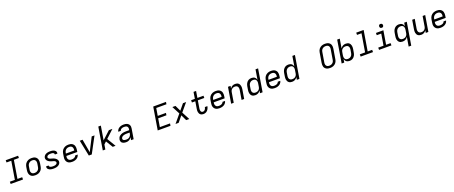

<svg xmlns="http://www.w3.org/2000/svg" viewBox="245 -3202 13910 5877"><g transform="rotate(-20 7200.0 -264.0)"><path d="M453 0H50V-74H214L311 -662H157L156 -735H559V-662H395L298 -74H452Z M854 8Q822 8 791.5 2.5Q761 -3 736 -18Q711 -33 693 -56Q675 -79 666 -107.5Q657 -136 656.5 -167Q656 -198 662 -230L678 -330Q683 -357 692.5 -384Q702 -411 719 -435Q736 -459 759.5 -477.5Q783 -496 810 -507.5Q837 -519 864.5 -523.5Q892 -528 919 -528Q951 -528 981.5 -522.5Q1012 -517 1037 -502Q1062 -487 1080.5 -464Q1099 -441 1107.5 -412.5Q1116 -384 1116.5 -353Q1117 -322 1112 -290L1095 -190Q1091 -163 1081.5 -136Q1072 -109 1055 -85Q1038 -61 1014.5 -42.5Q991 -24 964 -12.5Q937 -1 909 3.5Q881 8 854 8ZM854 -66Q873 -66 891.5 -69Q910 -72 927.5 -80Q945 -88 961 -101.5Q977 -115 987.5 -131Q998 -147 1004 -165.5Q1010 -184 1013 -202L1030 -302Q1033 -322 1033.5 -341Q1034 -360 1029.5 -378Q1025 -396 1015 -411Q1005 -426 990.5 -436Q976 -446 957.5 -450Q939 -454 920 -454Q901 -454 882.5 -451Q864 -448 846 -440Q828 -432 812.5 -418.5Q797 -405 786 -389Q775 -373 769 -354.5Q763 -336 760 -318L744 -218Q740 -198 739.5 -179Q739 -160 743.5 -142Q748 -124 758 -109Q768 -94 783 -84Q798 -74 816.5 -70Q835 -66 854 -66Z M1450 8Q1425 8 1401.5 6Q1378 4 1355.5 -2Q1333 -8 1312.5 -18Q1292 -28 1276.5 -44Q1261 -60 1254 -82.5Q1247 -105 1251 -129L1252 -135H1335V-133Q1332 -119 1338.5 -107.5Q1345 -96 1355 -88.5Q1365 -81 1377.5 -76.5Q1390 -72 1403 -69.5Q1416 -67 1429.5 -66.5Q1443 -66 1457 -66Q1470 -66 1483 -66.5Q1496 -67 1509.5 -69.5Q1523 -72 1536 -76.5Q1549 -81 1561.5 -88.5Q1574 -96 1582.5 -107.5Q1591 -119 1594 -132Q1596 -148 1589 -162.5Q1582 -177 1570 -186Q1558 -195 1543.5 -200.5Q1529 -206 1513.5 -210.5Q1498 -215 1483 -219Q1468 -223 1453 -228Q1438 -233 1423.5 -239Q1409 -245 1395.5 -252Q1382 -259 1369.5 -268Q1357 -277 1346 -287.5Q1335 -298 1326.5 -310.5Q1318 -323 1312.5 -337.5Q1307 -352 1305 -368Q1303 -384 1306 -400Q1310 -422 1322 -442.5Q1334 -463 1352 -478.5Q1370 -494 1392 -503.5Q1414 -513 1435.5 -518.5Q1457 -524 1479 -526Q1501 -528 1523 -528Q1547 -528 1570 -526Q1593 -524 1615 -518Q1637 -512 1657 -501.5Q1677 -491 1691.5 -475Q1706 -459 1712 -437Q1718 -415 1714 -391L1713 -385H1630L1631 -387Q1633 -400 1628 -412Q1623 -424 1613.5 -431.5Q1604 -439 1592.5 -443.5Q1581 -448 1569 -450.5Q1557 -453 1543.5 -453.5Q1530 -454 1517 -454Q1505 -454 1492.5 -453.5Q1480 -453 1467 -450.5Q1454 -448 1441.5 -443.5Q1429 -439 1417.5 -431.5Q1406 -424 1398 -412.5Q1390 -401 1388 -389Q1385 -372 1392.5 -358Q1400 -344 1412 -335Q1424 -326 1438.5 -320Q1453 -314 1468 -309.5Q1483 -305 1498 -301Q1513 -297 1528 -292Q1543 -287 1557.5 -281.5Q1572 -276 1585.5 -268.5Q1599 -261 1611.5 -252.5Q1624 -244 1634.5 -233Q1645 -222 1654 -209.5Q1663 -197 1669 -183Q1675 -169 1676.5 -153Q1678 -137 1676 -120Q1672 -98 1659 -77Q1646 -56 1627 -41Q1608 -26 1586 -16.5Q1564 -7 1541 -1.5Q1518 4 1495 6Q1472 8 1450 8Z M2052 8Q2020 8 1990 2Q1960 -4 1935 -18.5Q1910 -33 1892 -56Q1874 -79 1865 -107.5Q1856 -136 1856 -167Q1856 -198 1862 -230L1878 -330Q1883 -357 1892.5 -384Q1902 -411 1919 -435Q1936 -459 1959.5 -477.5Q1983 -496 2010 -507.5Q2037 -519 2064.5 -523.5Q2092 -528 2119 -528Q2151 -528 2181 -522.5Q2211 -517 2236.5 -502Q2262 -487 2280.5 -464Q2299 -441 2307.5 -412.5Q2316 -384 2316.5 -353Q2317 -322 2312 -290L2301 -223H1945L1944 -218Q1940 -198 1939.5 -178.5Q1939 -159 1944 -141Q1949 -123 1959.5 -108Q1970 -93 1985.5 -83Q2001 -73 2020 -69.5Q2039 -66 2059 -66Q2080 -66 2101.5 -69Q2123 -72 2144 -81Q2165 -90 2181.5 -107Q2198 -124 2203 -145H2286Q2281 -121 2268.5 -98Q2256 -75 2237.5 -56.5Q2219 -38 2196 -25.5Q2173 -13 2149 -5.5Q2125 2 2100.5 5Q2076 8 2052 8ZM1957 -297H2229L2230 -302Q2233 -322 2233.5 -341Q2234 -360 2229.5 -378Q2225 -396 2215 -411Q2205 -426 2190.5 -436Q2176 -446 2157.5 -450Q2139 -454 2119 -454Q2101 -454 2082 -451Q2063 -448 2045.5 -440Q2028 -432 2012.5 -418.5Q1997 -405 1986 -388.5Q1975 -372 1969 -354Q1963 -336 1960 -318Z M2596 0 2490 -520H2581L2643 -173Q2647 -151 2650.5 -129Q2654 -107 2658 -85Q2668 -107 2679.5 -129Q2691 -151 2701 -173L2879 -520H2970L2692 0Z M3374 0 3237 -227 3160 -156 3134 0H3051L3172 -735H3255L3180 -281L3439 -520H3553L3298 -283L3467 0Z M3816 8Q3793 8 3770.5 5.5Q3748 3 3727.5 -4.5Q3707 -12 3689 -24.5Q3671 -37 3660 -55.5Q3649 -74 3646 -96.5Q3643 -119 3647 -142Q3652 -169 3665 -195.5Q3678 -222 3700.5 -242Q3723 -262 3750 -274.5Q3777 -287 3805 -294.5Q3833 -302 3861 -304.5Q3889 -307 3916 -307H4023L4028 -339Q4032 -364 4026.5 -388Q4021 -412 4004 -427.5Q3987 -443 3963.5 -448.5Q3940 -454 3915 -454Q3901 -454 3887 -453Q3873 -452 3858.5 -448.5Q3844 -445 3830.5 -439Q3817 -433 3805 -424Q3793 -415 3785 -402Q3777 -389 3775 -375H3692Q3696 -399 3707.5 -422Q3719 -445 3737.5 -463.5Q3756 -482 3778.5 -494.5Q3801 -507 3824.5 -515Q3848 -523 3872.5 -525.5Q3897 -528 3921 -528Q3949 -528 3977 -524Q4005 -520 4029 -509Q4053 -498 4072 -479.5Q4091 -461 4101.5 -436.5Q4112 -412 4113.5 -384Q4115 -356 4110 -327L4056 0H3972L3987 -92Q3974 -70 3955.5 -50Q3937 -30 3914 -16.5Q3891 -3 3866 2.5Q3841 8 3816 8ZM3849 -66Q3868 -66 3887 -69.5Q3906 -73 3923.5 -82Q3941 -91 3956 -105.5Q3971 -120 3981.5 -137Q3992 -154 3997.5 -172.5Q4003 -191 4006 -210L4010 -234H3915Q3897 -234 3879.5 -232.5Q3862 -231 3844 -227.5Q3826 -224 3808 -218Q3790 -212 3773 -201.5Q3756 -191 3745 -174.5Q3734 -158 3731 -140Q3729 -126 3732.5 -113.5Q3736 -101 3745.5 -92Q3755 -83 3768 -78Q3781 -73 3794 -70.5Q3807 -68 3821 -67Q3835 -66 3849 -66Z M4840 0 4961 -735H5377L5365 -662H5033L4993 -419H5261L5249 -345H4981L4936 -74H5268L5256 0Z M5420 0 5640 -264 5506 -520H5608L5697 -332L5852 -520H5954L5733 -256L5868 0H5766L5677 -188L5522 0Z M6330 8Q6303 8 6278 1Q6253 -6 6233.5 -22Q6214 -38 6202.5 -61Q6191 -84 6186 -110Q6181 -136 6182.5 -163Q6184 -190 6189 -217L6227 -446H6117V-520H6239L6274 -735H6357L6322 -520H6520V-447H6310L6270 -205Q6267 -190 6266 -174.5Q6265 -159 6266.5 -143.5Q6268 -128 6272 -114Q6276 -100 6284.5 -88.5Q6293 -77 6307.5 -71.5Q6322 -66 6337 -66Q6350 -66 6363.5 -70Q6377 -74 6388.5 -82.5Q6400 -91 6409 -102.5Q6418 -114 6424 -127Q6430 -140 6434 -153Q6438 -166 6440 -179L6441 -180H6524L6523 -179Q6520 -156 6511.5 -133Q6503 -110 6491 -88Q6479 -66 6462 -47.5Q6445 -29 6423 -16Q6401 -3 6377 2.5Q6353 8 6330 8Z M6852 8Q6820 8 6790 2Q6760 -4 6735 -18.5Q6710 -33 6692 -56Q6674 -79 6665 -107.5Q6656 -136 6656 -167Q6656 -198 6662 -230L6678 -330Q6683 -357 6692.5 -384Q6702 -411 6719 -435Q6736 -459 6759.5 -477.5Q6783 -496 6810 -507.5Q6837 -519 6864.5 -523.5Q6892 -528 6919 -528Q6951 -528 6981 -522.5Q7011 -517 7036.5 -502Q7062 -487 7080.5 -464Q7099 -441 7107.5 -412.5Q7116 -384 7116.5 -353Q7117 -322 7112 -290L7101 -223H6745L6744 -218Q6740 -198 6739.5 -178.5Q6739 -159 6744 -141Q6749 -123 6759.5 -108Q6770 -93 6785.5 -83Q6801 -73 6820 -69.5Q6839 -66 6859 -66Q6880 -66 6901.5 -69Q6923 -72 6944 -81Q6965 -90 6981.5 -107Q6998 -124 7003 -145H7086Q7081 -121 7068.5 -98Q7056 -75 7037.5 -56.5Q7019 -38 6996 -25.5Q6973 -13 6949 -5.5Q6925 2 6900.5 5Q6876 8 6852 8ZM6757 -297H7029L7030 -302Q7033 -322 7033.5 -341Q7034 -360 7029.5 -378Q7025 -396 7015 -411Q7005 -426 6990.5 -436Q6976 -446 6957.5 -450Q6939 -454 6919 -454Q6901 -454 6882 -451Q6863 -448 6845.5 -440Q6828 -432 6812.5 -418.5Q6797 -405 6786 -388.5Q6775 -372 6769 -354Q6763 -336 6760 -318Z M7232 0 7318 -520H7402L7388 -437Q7401 -458 7418.5 -476Q7436 -494 7458 -506Q7480 -518 7504 -523Q7528 -528 7551 -528Q7580 -528 7607.5 -520.5Q7635 -513 7655.5 -496.5Q7676 -480 7688.5 -455.5Q7701 -431 7706 -404Q7711 -377 7710 -348Q7709 -319 7704 -290L7656 0H7572L7622 -302Q7625 -321 7625.5 -340Q7626 -359 7622.5 -376.5Q7619 -394 7610 -409.5Q7601 -425 7587.5 -435.5Q7574 -446 7556 -450Q7538 -454 7519 -454Q7502 -454 7484.5 -451.5Q7467 -449 7450 -441Q7433 -433 7418.5 -421Q7404 -409 7394 -393.5Q7384 -378 7378.5 -361Q7373 -344 7370 -327L7316 0Z M8018 8Q7989 8 7961.5 1Q7934 -6 7913 -23Q7892 -40 7878.5 -64Q7865 -88 7859.5 -115.5Q7854 -143 7855.5 -172Q7857 -201 7862 -230L7878 -330Q7882 -355 7890 -379.5Q7898 -404 7910.5 -427Q7923 -450 7942 -470Q7961 -490 7984 -503.5Q8007 -517 8032.5 -522.5Q8058 -528 8083 -528Q8111 -528 8138 -521.5Q8165 -515 8186 -499Q8207 -483 8220.5 -460Q8234 -437 8240 -411L8293 -735H8377L8256 0H8172L8186 -84Q8173 -63 8154 -44.5Q8135 -26 8113 -14Q8091 -2 8066.5 3Q8042 8 8018 8ZM8051 -66Q8068 -66 8085.5 -68.5Q8103 -71 8120.5 -78.5Q8138 -86 8152.5 -98Q8167 -110 8178 -125.5Q8189 -141 8195 -158.5Q8201 -176 8204 -193L8220 -293Q8224 -313 8224.5 -332.5Q8225 -352 8221.5 -370.5Q8218 -389 8209.5 -405.5Q8201 -422 8186.5 -433.5Q8172 -445 8153.5 -449.5Q8135 -454 8115 -454Q8097 -454 8078.5 -451Q8060 -448 8042.5 -439.5Q8025 -431 8010.5 -417.5Q7996 -404 7985.5 -388Q7975 -372 7969 -354Q7963 -336 7960 -318L7944 -218Q7941 -199 7940 -180Q7939 -161 7943 -143Q7947 -125 7956.5 -110Q7966 -95 7980.5 -84.5Q7995 -74 8013.5 -70Q8032 -66 8051 -66Z M8652 8Q8620 8 8590 2Q8560 -4 8535 -18.5Q8510 -33 8492 -56Q8474 -79 8465 -107.5Q8456 -136 8456 -167Q8456 -198 8462 -230L8478 -330Q8483 -357 8492.5 -384Q8502 -411 8519 -435Q8536 -459 8559.5 -477.5Q8583 -496 8610 -507.5Q8637 -519 8664.5 -523.5Q8692 -528 8719 -528Q8751 -528 8781 -522.5Q8811 -517 8836.5 -502Q8862 -487 8880.5 -464Q8899 -441 8907.5 -412.5Q8916 -384 8916.5 -353Q8917 -322 8912 -290L8901 -223H8545L8544 -218Q8540 -198 8539.5 -178.5Q8539 -159 8544 -141Q8549 -123 8559.5 -108Q8570 -93 8585.5 -83Q8601 -73 8620 -69.5Q8639 -66 8659 -66Q8680 -66 8701.5 -69Q8723 -72 8744 -81Q8765 -90 8781.5 -107Q8798 -124 8803 -145H8886Q8881 -121 8868.5 -98Q8856 -75 8837.5 -56.5Q8819 -38 8796 -25.5Q8773 -13 8749 -5.5Q8725 2 8700.5 5Q8676 8 8652 8ZM8557 -297H8829L8830 -302Q8833 -322 8833.5 -341Q8834 -360 8829.5 -378Q8825 -396 8815 -411Q8805 -426 8790.5 -436Q8776 -446 8757.5 -450Q8739 -454 8719 -454Q8701 -454 8682 -451Q8663 -448 8645.5 -440Q8628 -432 8612.5 -418.5Q8597 -405 8586 -388.5Q8575 -372 8569 -354Q8563 -336 8560 -318Z M9218 8Q9189 8 9161.5 1Q9134 -6 9113 -23Q9092 -40 9078.5 -64Q9065 -88 9059.5 -115.5Q9054 -143 9055.5 -172Q9057 -201 9062 -230L9078 -330Q9082 -355 9090 -379.5Q9098 -404 9110.5 -427Q9123 -450 9142 -470Q9161 -490 9184 -503.5Q9207 -517 9232.5 -522.5Q9258 -528 9283 -528Q9311 -528 9338 -521.5Q9365 -515 9386 -499Q9407 -483 9420.5 -460Q9434 -437 9440 -411L9493 -735H9577L9456 0H9372L9386 -84Q9373 -63 9354 -44.5Q9335 -26 9313 -14Q9291 -2 9266.5 3Q9242 8 9218 8ZM9251 -66Q9268 -66 9285.5 -68.5Q9303 -71 9320.5 -78.5Q9338 -86 9352.5 -98Q9367 -110 9378 -125.5Q9389 -141 9395 -158.5Q9401 -176 9404 -193L9420 -293Q9424 -313 9424.5 -332.5Q9425 -352 9421.5 -370.5Q9418 -389 9409.5 -405.5Q9401 -422 9386.5 -433.5Q9372 -445 9353.5 -449.5Q9335 -454 9315 -454Q9297 -454 9278.5 -451Q9260 -448 9242.5 -439.5Q9225 -431 9210.5 -417.5Q9196 -404 9185.5 -388Q9175 -372 9169 -354Q9163 -336 9160 -318L9144 -218Q9141 -199 9140 -180Q9139 -161 9143 -143Q9147 -125 9156.5 -110Q9166 -95 9180.5 -84.5Q9195 -74 9213.5 -70Q9232 -66 9251 -66Z M10454 8Q10422 8 10392.5 2.5Q10363 -3 10337.5 -17Q10312 -31 10293 -53.5Q10274 -76 10265.5 -104Q10257 -132 10256.5 -162.5Q10256 -193 10261 -225L10315 -550Q10319 -577 10329 -603.5Q10339 -630 10356 -653.5Q10373 -677 10397 -695Q10421 -713 10447 -724Q10473 -735 10501 -739Q10529 -743 10555 -743Q10587 -743 10616.5 -737.5Q10646 -732 10671.5 -718Q10697 -704 10716 -681.5Q10735 -659 10744 -631Q10753 -603 10753 -572.5Q10753 -542 10748 -510L10694 -185Q10690 -158 10680 -131.5Q10670 -105 10653 -81.5Q10636 -58 10612 -40Q10588 -22 10562 -11Q10536 0 10508 4Q10480 8 10454 8ZM10454 -66Q10472 -66 10490 -68.5Q10508 -71 10526 -79Q10544 -87 10559.5 -99.5Q10575 -112 10586 -127.5Q10597 -143 10603 -161Q10609 -179 10612 -197L10666 -522Q10669 -541 10670 -560Q10671 -579 10665.5 -596.5Q10660 -614 10650 -628.5Q10640 -643 10625 -652.5Q10610 -662 10592 -665.5Q10574 -669 10555 -669Q10537 -669 10519 -666.5Q10501 -664 10483 -656Q10465 -648 10449.5 -635.5Q10434 -623 10423 -607.5Q10412 -592 10406 -574Q10400 -556 10397 -538L10343 -213Q10340 -194 10339.5 -175Q10339 -156 10344 -138.5Q10349 -121 10359 -106.5Q10369 -92 10384 -82.5Q10399 -73 10417 -69.5Q10435 -66 10454 -66Z M11090 8Q11062 8 11035.5 1.5Q11009 -5 10988 -21Q10967 -37 10953 -60Q10939 -83 10934 -109L10916 0H10832L10953 -735H11037L10988 -436Q11000 -457 11019 -475.5Q11038 -494 11060 -506Q11082 -518 11106.5 -523Q11131 -528 11155 -528Q11184 -528 11212 -521Q11240 -514 11260.5 -497Q11281 -480 11294.5 -456Q11308 -432 11313.5 -404.5Q11319 -377 11318 -348Q11317 -319 11312 -290L11295 -190Q11291 -165 11283.5 -140.5Q11276 -116 11263 -93Q11250 -70 11231.5 -50Q11213 -30 11189.5 -16.5Q11166 -3 11140.5 2.5Q11115 8 11090 8ZM11059 -66Q11077 -66 11095.5 -69Q11114 -72 11131 -80.5Q11148 -89 11163 -102.5Q11178 -116 11188 -132Q11198 -148 11204 -166Q11210 -184 11213 -202L11230 -302Q11233 -321 11233.5 -340Q11234 -359 11230 -377Q11226 -395 11216.5 -410Q11207 -425 11193 -435.5Q11179 -446 11160.5 -450Q11142 -454 11123 -454Q11106 -454 11088 -451.5Q11070 -449 11053 -441.5Q11036 -434 11021.5 -422Q11007 -410 10995.5 -394.5Q10984 -379 10978.5 -361.5Q10973 -344 10970 -327L10953 -227Q10950 -207 10949.5 -187.5Q10949 -168 10952 -149.5Q10955 -131 10964 -114.5Q10973 -98 10987 -86.5Q11001 -75 11020 -70.5Q11039 -66 11059 -66Z M11853 0H11450V-74H11622L11719 -662H11573V-735H11815L11706 -74H11852Z M12453 0H12050V-74H12222L12284 -447H12138V-520H12380L12306 -74H12452ZM12360 -608Q12346 -608 12332 -613Q12318 -618 12310 -629Q12302 -640 12299.5 -655Q12297 -670 12299 -685Q12301 -695 12306.5 -705Q12312 -715 12320.5 -721.5Q12329 -728 12339.5 -730.5Q12350 -733 12361 -733Q12375 -733 12389 -727.5Q12403 -722 12411.5 -711Q12420 -700 12422.5 -685Q12425 -670 12422 -655Q12420 -645 12414.5 -635Q12409 -625 12400.5 -618.5Q12392 -612 12381.5 -610Q12371 -608 12360 -608Z M12936 215 12986 -84Q12973 -63 12954 -44.5Q12935 -26 12913 -14Q12891 -2 12866.5 3Q12842 8 12818 8Q12789 8 12761.5 1Q12734 -6 12713 -23Q12692 -40 12678.5 -64Q12665 -88 12659.5 -115.5Q12654 -143 12655.5 -172Q12657 -201 12662 -230L12678 -330Q12682 -355 12690 -379.5Q12698 -404 12710.5 -427Q12723 -450 12742 -470Q12761 -490 12784 -503.5Q12807 -517 12832.5 -522.5Q12858 -528 12883 -528Q12911 -528 12938 -521.5Q12965 -515 12986 -499Q13007 -483 13020.5 -460Q13034 -437 13040 -411L13058 -520H13142L13020 215ZM12851 -66Q12868 -66 12885.5 -68.5Q12903 -71 12920.5 -78.5Q12938 -86 12952.5 -98Q12967 -110 12978 -125.5Q12989 -141 12995 -158.5Q13001 -176 13004 -193L13020 -293Q13024 -313 13024.5 -332.5Q13025 -352 13021.5 -370.5Q13018 -389 13009.5 -405.5Q13001 -422 12986.5 -433.5Q12972 -445 12953.5 -449.5Q12935 -454 12915 -454Q12897 -454 12878.5 -451Q12860 -448 12842.5 -439.5Q12825 -431 12810.5 -417.5Q12796 -404 12785.5 -388Q12775 -372 12769 -354Q12763 -336 12760 -318L12744 -218Q12741 -199 12740 -180Q12739 -161 12743 -143Q12747 -125 12756.5 -110Q12766 -95 12780.5 -84.5Q12795 -74 12813.5 -70Q12832 -66 12851 -66Z M13422 8Q13393 8 13366 0.5Q13339 -7 13318 -23.5Q13297 -40 13284.5 -64.5Q13272 -89 13267 -116Q13262 -143 13263.5 -172Q13265 -201 13270 -230L13318 -520H13402L13352 -218Q13349 -199 13348 -180Q13347 -161 13351 -143.5Q13355 -126 13363.5 -110.5Q13372 -95 13386 -84.5Q13400 -74 13418 -70Q13436 -66 13455 -66Q13472 -66 13489 -68.5Q13506 -71 13523 -79Q13540 -87 13554.5 -99Q13569 -111 13579 -126.5Q13589 -142 13595 -159Q13601 -176 13604 -193L13658 -520H13742L13656 0H13572L13585 -83Q13573 -62 13555 -44Q13537 -26 13515 -14Q13493 -2 13469 3Q13445 8 13422 8Z M14052 8Q14020 8 13990 2Q13960 -4 13935 -18.5Q13910 -33 13892 -56Q13874 -79 13865 -107.5Q13856 -136 13856 -167Q13856 -198 13862 -230L13878 -330Q13883 -357 13892.5 -384Q13902 -411 13919 -435Q13936 -459 13959.5 -477.5Q13983 -496 14010 -507.5Q14037 -519 14064.5 -523.5Q14092 -528 14119 -528Q14151 -528 14181 -522.5Q14211 -517 14236.5 -502Q14262 -487 14280.5 -464Q14299 -441 14307.5 -412.5Q14316 -384 14316.5 -353Q14317 -322 14312 -290L14301 -223H13945L13944 -218Q13940 -198 13939.5 -178.5Q13939 -159 13944 -141Q13949 -123 13959.5 -108Q13970 -93 13985.5 -83Q14001 -73 14020 -69.5Q14039 -66 14059 -66Q14080 -66 14101.5 -69Q14123 -72 14144 -81Q14165 -90 14181.5 -107Q14198 -124 14203 -145H14286Q14281 -121 14268.5 -98Q14256 -75 14237.5 -56.5Q14219 -38 14196 -25.5Q14173 -13 14149 -5.5Q14125 2 14100.5 5Q14076 8 14052 8ZM13957 -297H14229L14230 -302Q14233 -322 14233.5 -341Q14234 -360 14229.5 -378Q14225 -396 14215 -411Q14205 -426 14190.5 -436Q14176 -446 14157.5 -450Q14139 -454 14119 -454Q14101 -454 14082 -451Q14063 -448 14045.5 -440Q14028 -432 14012.5 -418.5Q13997 -405 13986 -388.5Q13975 -372 13969 -354Q13963 -336 13960 -318Z"/></g></svg>

Font: Iosevka Extended Oblique
Style: Regular
Weight: 400
Width: 7
Italic angle: -9°
Monospace: yes
Designer: Belleve Invis
Foundry: Belleve Invis
Version: Version 32.0.1; ttfautohint (v1.8.4)